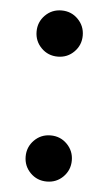

<svg xmlns="http://www.w3.org/2000/svg" viewBox="-44 -549 337 595"><g transform="rotate(5 124.0 -252.0)"><path d="M73 -6.3Q52.2 -27.3 52.2 -57.1Q52.2 -86.9 73 -107.9Q93.8 -128.9 124 -128.9Q154.3 -128.9 175 -107.9Q195.8 -86.9 195.8 -57.1Q195.8 -27.3 175 -6.3Q154.3 14.6 124 14.6Q93.8 14.6 73 -6.3ZM73 -395Q52.2 -416 52.2 -445.8Q52.2 -475.6 73 -496.6Q93.8 -517.6 124 -517.6Q154.3 -517.6 175 -496.6Q195.8 -475.6 195.8 -445.8Q195.8 -416 175 -395Q154.3 -374 124 -374Q93.8 -374 73 -395Z"/></g></svg>

Font: Spartan MB SemBd
Style: Regular
Weight: 600
Designer: Matt Bailey, Mirko Velimirovic
Foundry: Matt Bailey
Version: Version 1.005